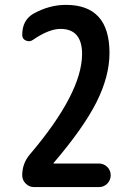

<svg xmlns="http://www.w3.org/2000/svg" viewBox="-20 -760 540 780"><path d="M70.3 -47.9Q70.3 -95.7 100.6 -131.8Q312.5 -380.9 313.5 -540Q313.5 -642.6 225.6 -642.6Q178.7 -642.6 113.3 -597.7Q100.6 -588.9 85.4 -595.2Q70.3 -601.6 70.3 -618.2Q70.3 -677.7 115.2 -704.1Q179.7 -740.2 248 -740.2Q424.8 -740.2 424.8 -544.9Q424.8 -450.2 372.1 -345.2Q319.3 -240.2 198.2 -98.6Q197.3 -97.7 197.3 -96.7Q197.3 -95.7 198.2 -95.7H381.8Q401.4 -95.7 415.5 -82Q429.7 -68.4 429.7 -48.3Q429.7 -28.3 416 -14.2Q402.3 0 381.8 0H118.2Q98.6 0 84.5 -14.2Q70.3 -28.3 70.3 -47.9Z"/></svg>

Font: Rounded-X Mgen+ 1m medium
Style: Regular
Weight: 500
Designer: [Source Han Sans]
Ryoko NISHIZUKA  (kana & ideographs); Paul D. Hunt (Latin, Greek & Cyrillic); Wenlong ZHANG  (bopomofo
Version: Version 1.059.20150602